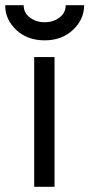

<svg xmlns="http://www.w3.org/2000/svg" viewBox="-53 -720 344 740"><path d="M78.8 0H157.2V-500H78.8ZM-33 -700Q-33 -644 10.5 -603.8Q53 -564.5 119.2 -564.5Q184.5 -564.5 227.2 -603.8Q271.3 -644.8 271.3 -700H200.2Q200.2 -670.7 176.9 -653Q152.7 -634.3 119.2 -634.3Q85.7 -634.3 61.5 -653Q38.2 -670.7 38.2 -700Z"/></svg>

Font: Unageo Variable
Style: Regular
Weight: 300
Designer: Richard Sepsi
Foundry: Richard Sepsi
Version: Version 2.200